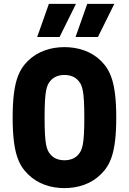

<svg xmlns="http://www.w3.org/2000/svg" viewBox="-20 -954 662 986"><path d="M311 12C380 12 448 -9 498 -59C545 -105 577 -167 577 -350C577 -534 545 -595 498 -642C448 -691 380 -712 311 -712C242 -712 174 -691 124 -642C77 -595 45 -534 45 -350C45 -167 77 -105 124 -59C174 -9 242 12 311 12ZM311 -131C281 -131 256 -141 240 -160C219 -183 209 -212 209 -350C209 -488 219 -517 240 -540C256 -559 281 -569 311 -569C341 -569 366 -559 382 -540C403 -517 413 -488 413 -350C413 -212 403 -183 382 -160C366 -141 341 -131 311 -131ZM368 -764H483L567 -934H428ZM171 -764H286L370 -934H231Z"/></svg>

Font: Finlandica
Style: Bold
Weight: 700
Designer: Niklas Ekholm, Juho Hiilivirta, Jaakko Suomalainen
Foundry: Helsinki Type Studio
Version: Version 2.000;Glyphs 3.2 (3202)